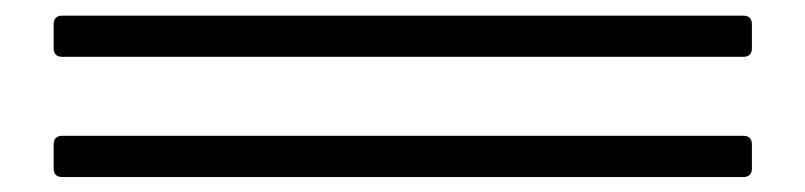

<svg xmlns="http://www.w3.org/2000/svg" viewBox="-20 -381 1040 248"><path d="M49.3 -152.3ZM49.3 -318.8V-349.6Q49.3 -360.8 60.5 -360.8H939.9Q951.2 -360.8 951.2 -349.6V-318.8Q951.2 -307.6 939.9 -307.6H60.5Q49.3 -307.6 49.3 -318.8ZM49.3 -163.6V-194.3Q49.3 -205.6 60.5 -205.6H939.9Q951.2 -205.6 951.2 -194.3V-163.6Q951.2 -152.3 939.9 -152.3H60.5Q49.3 -152.3 49.3 -163.6Z"/></svg>

Font: UnifrakturMaguntia16
Style: Book
Weight: 400
Designer: j. 'mach' wust, Gerrit Ansmann, Georg Duffner, based on a font by Peter Wiegel, original typeface by Carl Albert Fahrenw
Version: Version 2017-03-19